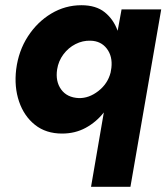

<svg xmlns="http://www.w3.org/2000/svg" viewBox="-20 -496 638 736"><path d="M42 -230Q34 -163 53 -107Q72 -51 114 -17.5Q156 16 218 16Q268 16 308.5 -6Q349 -28 378 -65L329 220H480L598 -460H446L431 -378Q415 -422 381.5 -449Q348 -476 292 -476Q230 -476 176.5 -444Q123 -412 87 -356.5Q51 -301 42 -230ZM199 -230Q204 -262 223 -287.5Q242 -313 269.5 -327Q297 -341 327 -340Q367 -339 389.5 -309.5Q412 -280 407 -236L404 -218Q393 -175 357 -147Q321 -119 282 -120Q237 -122 214.5 -153Q192 -184 199 -230Z"/></svg>

Font: Jost* 700 Bold Italic
Style: Bold Italic
Weight: 700
Italic angle: -10°
Version: Version 3.200; ttfautohint (v0.97) -l 8 -r 50 -G 200 -x 14 -